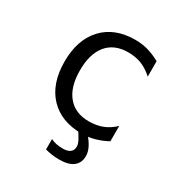

<svg xmlns="http://www.w3.org/2000/svg" viewBox="-150 -575 800 846"><g transform="rotate(30 250.0 -152.5)"><path d="M321.3 0Q343.8 25.4 354 46.9Q364.3 68.4 364.3 87.9Q364.3 123 340.3 141.6Q316.4 160.2 268.6 160.2Q250 160.2 232.4 157.7Q214.8 155.3 197.3 150.4V97.7Q210.9 104.5 226.1 107.4Q241.2 110.4 259.8 110.4Q283.2 110.4 295.9 100.6Q308.6 90.8 308.6 72.3Q308.6 59.6 299.8 42.5Q291 25.4 273.4 0ZM424.8 -22.5Q394.5 -5.9 362.8 2.9Q331.1 11.7 297.9 11.7Q193.4 11.7 133.8 -51.3Q74.2 -114.3 74.2 -226.6Q74.2 -337.9 133.8 -401.4Q193.4 -464.8 297.9 -464.8Q331.1 -464.8 362.3 -456.1Q393.6 -447.3 424.8 -429.7V-351.6Q395.5 -377.9 365.7 -389.6Q335.9 -401.4 297.9 -401.4Q227.5 -401.4 189.9 -356Q152.3 -310.5 152.3 -226.6Q152.3 -142.6 190.4 -96.7Q228.5 -50.8 297.9 -50.8Q336.9 -50.8 367.7 -63Q398.4 -75.2 424.8 -100.6Z"/></g></svg>

Font: BabelStone Xiangqi
Style: Regular
Weight: 400
Designer: Andrew West
Foundry: BabelStone
Version: Version 11.000 June 09, 2018